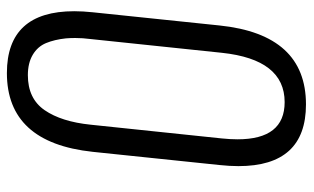

<svg xmlns="http://www.w3.org/2000/svg" viewBox="-188 -670 869 532"><g transform="rotate(-90 246.0 -403.5)"><path d="M229.5 -48.8Q347.7 -48.8 366.2 -222.7L404.3 -586.4Q407.2 -608.4 407.2 -628.9Q407.2 -642.1 406.2 -654.8Q402.8 -686.5 393.1 -710Q383.3 -733.4 360.6 -746.8Q337.9 -760.3 304.2 -760.3Q239.3 -760.3 207.3 -713.9Q175.3 -667.5 167 -586.4L128.9 -222.7Q126.5 -199.2 126.5 -179.2Q126.5 -48.8 229.5 -48.8ZM223.1 10.3Q52.2 10.3 52.2 -176.8Q52.2 -201.2 55.2 -229L91.8 -580.6Q117.2 -818.4 310.1 -818.4Q481.4 -818.4 481.4 -631.8Q481.4 -607.9 478.5 -580.6L441.9 -229Q417 10.3 223.1 10.3Z"/></g></svg>

Font: Oswald
Style: Light
Weight: 300
Designer: Vernon Adams
Foundry: Vernon Adams
Version: 3.0; ttfautohint (v0.95.6-bc232) -l 8 -r 50 -G 200 -x 0 -w "